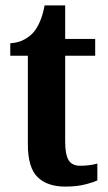

<svg xmlns="http://www.w3.org/2000/svg" viewBox="-20 -680 398 710"><path d="M221 10Q155 10 119 -25Q83 -60 83 -147V-474H18V-520Q49 -522 71 -534.5Q93 -547 106 -563Q118 -578 128 -601Q138 -624 145 -660H221V-536H332V-474H221V-156Q221 -109 233.5 -88Q246 -67 277 -67Q310 -67 340 -75V-13Q326 -6 295 2Q264 10 221 10Z"/></svg>

Font: Noto Serif Lao Condensed
Style: Bold
Weight: 700
Width: 3
Designer: Monotype Design Team
Foundry: Monotype Imaging Inc.
Version: Version 2.003; ttfautohint (v1.8.4.7-5d5b)